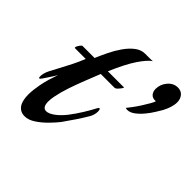

<svg xmlns="http://www.w3.org/2000/svg" viewBox="-152 -712 857 857"><g transform="rotate(45 276.5 -283.5)"><path d="M115 6Q86 6 71 -17Q64 -28 61 -43Q58 -58 58 -74Q58 -90 60 -106.5Q62 -123 65 -139Q70 -165 76.5 -186.5Q83 -208 90 -228V-229Q82 -214 70 -196.5Q58 -179 53 -171Q46 -160 42 -160Q38 -160 38 -169Q38 -189 50 -213Q58 -229 72 -254.5Q86 -280 101 -310Q116 -340 127 -368H60Q55 -368 58 -376Q61 -384 67 -391.5Q73 -399 76 -399H152Q163 -425 177.5 -455Q192 -485 210.5 -511.5Q229 -538 251 -555Q273 -572 298 -572Q309 -572 325.5 -572Q342 -572 346 -573Q325 -559 297 -517.5Q269 -476 236 -399H337Q340 -399 335 -391.5Q330 -384 322.5 -376Q315 -368 308 -368H222Q209 -335 193.5 -296Q178 -257 165.5 -219.5Q153 -182 147 -151Q143 -132 143 -116Q143 -78 167 -78Q183 -78 205 -94Q227 -110 249 -138Q269 -164 287.5 -194Q306 -224 319 -249Q323 -256 326 -256Q332 -256 332 -240Q332 -232 329.5 -221.5Q327 -211 321 -201Q307 -177 288 -148.5Q269 -120 249 -92Q235 -74 212.5 -51Q190 -28 164.5 -11Q139 6 115 6ZM419 -338Q416 -338 413.5 -338.5Q411 -339 408 -340Q414 -347 426 -363Q438 -379 450.5 -398.5Q463 -418 472 -434Q481 -450 482 -456Q462 -454 452 -465.5Q442 -477 442 -494Q442 -523 461.5 -546Q481 -569 509 -569Q529 -569 541 -555Q553 -541 553 -520Q553 -504 547.5 -486.5Q542 -469 533 -452Q527 -442 515.5 -423Q504 -404 488 -384.5Q472 -365 454 -351.5Q436 -338 419 -338Z"/></g></svg>

Font: Playball
Style: Regular
Weight: 400
Designer: Robert E. Leuschke
Foundry: Robert E. Leuschke
Version: Version 1.010